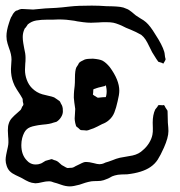

<svg xmlns="http://www.w3.org/2000/svg" viewBox="-24 -614 641 684"><path d="M537 -234Q539 -239 540 -239Q542 -240 547.5 -239.5Q553 -239 555 -239Q556 -239 557.5 -239.5Q559 -240 561 -239L564 -234Q565 -231 568 -227Q571 -223 572 -221Q573 -220 573 -216L574 -177Q576 -157 576 -147Q576 -124 560 -88Q548 -61 538 -45.5Q528 -30 512 -19Q483 1 429 7Q423 7 409 7.5Q395 8 385 11Q376 13 365 20Q354 25 345 28Q336 31 322.5 31Q309 31 301 32Q290 34 280 37L259 44Q237 50 225 50Q210 50 193.5 44Q177 38 168 36Q158 32 154 32H151Q143 32 137 33Q131 34 127 35Q111 39 102 39Q99 39 89 37Q80 35 68 28.5Q56 22 51 19Q45 16 32 10Q19 4 11 -4Q4 -11 0 -22.5Q-4 -34 -4 -44Q-4 -52 -2 -62.5Q0 -73 1 -77Q2 -81 4 -90.5Q6 -100 6 -107Q6 -121 5 -128L4 -149Q4 -165 7 -173Q10 -184 18 -193Q26 -202 39 -213L49 -222Q51 -224 52.5 -228Q54 -232 55 -234Q59 -238 59 -241Q60 -242 59 -245Q58 -248 58 -249Q57 -252 57 -256.5Q57 -261 56 -263Q55 -265 52.5 -269Q50 -273 49 -275Q45 -281 36 -295Q27 -309 23 -321Q15 -342 15 -368Q15 -376 16 -385Q17 -394 17 -402Q17 -420 8 -443Q7 -446 3 -458.5Q-1 -471 -1 -485Q-1 -505 8 -532Q9 -535 12 -544Q15 -553 19 -558Q21 -563 24.5 -567.5Q28 -572 32 -575Q33 -576 36 -576.5Q39 -577 40 -578Q42 -579 46 -580.5Q50 -582 52 -582H56Q66 -582 75.5 -581Q85 -580 94 -580L137 -584L176 -586Q193 -587 227 -591Q253 -594 303 -594Q329 -594 355 -592Q362 -592 377 -591.5Q392 -591 404 -589.5Q416 -588 426 -583Q435 -580 445 -571.5Q455 -563 460 -559Q475 -549 477 -548Q488 -542 496 -535Q511 -522 529 -492Q554 -454 561 -430Q562 -429 564 -411L566 -403Q565 -399 563 -396Q561 -393 560 -391Q559 -390 559 -389Q559 -388 558 -388Q557 -387 555.5 -388.5Q554 -390 553 -390Q551 -391 546.5 -392Q542 -393 540 -394L533 -404L518 -428Q514 -435 507.5 -449Q501 -463 494.5 -473Q488 -483 479 -490Q476 -492 460 -500Q452 -504 441 -508.5Q430 -513 425 -515Q398 -529 380 -533Q371 -535 353 -535Q336 -535 327 -534L300 -533Q287 -533 272 -535Q257 -537 251 -538Q244 -540 226 -542Q200 -546 166 -544H146Q122 -544 105 -541Q88 -538 75 -527L69 -518Q68 -516 66 -514.5Q64 -513 63 -510Q57 -497 57 -482Q57 -472 59 -460Q61 -448 62 -443Q67 -423 67 -408Q67 -394 66 -387L65 -365Q65 -347 71.5 -329.5Q78 -312 90 -300Q106 -284 127 -278Q133 -276 147.5 -273Q162 -270 169 -267Q169 -267 178 -261Q187 -255 188 -254Q190 -252 191 -249.5Q192 -247 193 -245Q197 -239 198 -235Q200 -231 200 -217Q200 -207 193.5 -196.5Q187 -186 177 -180Q175 -179 171.5 -178.5Q168 -178 166 -177Q154 -172 128 -170Q110 -168 102 -166Q80 -162 71 -153Q61 -144 55 -122Q52 -110 52 -97Q52 -62 72 -42Q79 -35 80 -35Q90 -28 103 -28Q113 -28 120 -31Q124 -32 129 -35.5Q134 -39 138 -41Q144 -43 152 -45Q154 -45 155.5 -46Q157 -47 160 -47Q162 -47 168 -44Q176 -42 179 -40Q183 -38 187.5 -33.5Q192 -29 196 -26L205 -21Q213 -16 215 -16Q216 -15 219 -15.5Q222 -16 224 -16Q232 -16 235 -17Q239 -18 245 -22Q250 -24 259.5 -29Q269 -34 275 -36Q278 -37 284 -37Q293 -37 309 -33Q312 -32 321.5 -30Q331 -28 339 -30Q344 -31 352 -35Q360 -37 376 -43Q390 -49 403 -52Q412 -54 425.5 -56Q439 -58 448 -60Q471 -65 486 -80Q498 -90 507 -104.5Q516 -119 519 -134Q521 -144 520.5 -157.5Q520 -171 520 -177Q520 -205 529 -224ZM239 -266Q239 -280 240 -290.5Q241 -301 242 -308Q243 -318 243 -336Q243 -363 248 -374Q248 -374 254 -383Q255 -385 256.5 -388Q258 -391 260 -392Q262 -394 264 -395Q266 -396 268 -397L278 -402Q287 -405 307 -405Q331 -403 341 -398Q354 -391 367 -375Q401 -329 401 -291Q401 -277 395 -253Q390 -230 383.5 -213.5Q377 -197 364 -186Q354 -177 340 -172Q336 -170 322.5 -163Q309 -156 298 -153Q296 -152 291.5 -150.5Q287 -149 285 -149L274 -150Q266 -150 263 -151Q262 -151 255 -158Q254 -159 251 -161Q248 -163 247 -165Q246 -167 245.5 -170.5Q245 -174 244 -176Q242 -186 242 -192Q242 -199 243 -208Q244 -217 244 -226Q240 -252 239 -266ZM338 -248Q339 -249 344 -256Q351 -263 351 -264Q356 -273 356 -289Q356 -296 354 -306Q350 -322 339 -334Q338 -335 335.5 -338Q333 -341 331 -342H329L320 -341Q313 -341 312 -340Q311 -339 310.5 -336.5Q310 -334 309 -333Q303 -319 300 -307Q298 -300 294 -292Q290 -284 289 -279Q288 -276 288 -268Q286 -261 287 -257Q288 -256 296 -247Q297 -245 301 -241Q303 -240 308 -240Q317 -240 320 -241Q322 -242 328 -243.5Q334 -245 338 -248ZM361 -230Q353 -219 342 -211L335 -206Q332 -205 324 -205L316 -204Q313 -204 310.5 -206Q308 -208 307 -208Q295 -215 289 -224Q268 -256 259 -281L255 -292L256 -306V-314Q257 -317 263 -323Q264 -325 265.5 -328Q267 -331 269 -332Q270 -334 273 -335.5Q276 -337 278 -338Q297 -349 322 -349Q332 -349 341 -345Q342 -344 345 -343.5Q348 -343 349 -342Q351 -341 353.5 -336.5Q356 -332 358 -330Q359 -329 360 -328Q361 -327 361 -325Q361 -323 360 -322Q359 -321 358 -320Q357 -318 354.5 -313.5Q352 -309 350 -308Q349 -307 345 -306.5Q341 -306 339 -305Q333 -304 326.5 -302Q320 -300 317 -299Q316 -298 313 -297.5Q310 -297 309 -296Q308 -294 308 -285L307 -277Q309 -275 311.5 -273.5Q314 -272 316 -271Q318 -270 320.5 -268Q323 -266 325 -266H327L336 -267Q343 -268 355 -268L366 -267H369Q370 -265 370 -262Q370 -259 369 -256Q368 -253 367 -244.5Q366 -236 361 -230Z"/></svg>

Font: Rubik-Burned
Style: Regular
Weight: 400
Designer: NaN (generative design), Hubert & Fischer (Rubik source font outlines)
Foundry: NaN, Hubert & Fischer
Version: Version 1.000